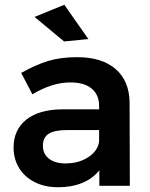

<svg xmlns="http://www.w3.org/2000/svg" viewBox="-20 -780 630 806"><path d="M397 0V-65Q369 -30 325 -12Q281 6 224 6Q168 6 125.5 -15.5Q83 -37 60 -75Q37 -113 37 -160Q37 -235 90 -277.5Q143 -320 240 -321H396V-335Q396 -382 365 -408Q334 -434 275 -434Q199 -434 116 -384L69 -474Q132 -509 183.5 -524.5Q235 -540 304 -540Q408 -540 465.5 -490Q523 -440 524 -350L525 0ZM396 -186V-234H261Q209 -234 184.5 -218.5Q160 -203 160 -168Q160 -134 185.5 -114Q211 -94 255 -94Q311 -94 351 -120.5Q391 -147 396 -186ZM250 -760 351 -616 249 -606 125 -709Z"/></svg>

Font: Gontserrat Medium
Style: Regular
Weight: 500
Designer: Julieta Ulanovsky
Foundry: Julieta Ulanovsky
Version: Version 6.001